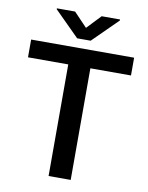

<svg xmlns="http://www.w3.org/2000/svg" viewBox="-97 -970 803 1039"><g transform="rotate(10 304.5 -450.5)"><path d="M587.9 -710.9V-613.3H364.7V0H243.2V-613.3H22V-710.9ZM230 -901.4 303.2 -824.7 376 -901.4H477.1V-896L340.3 -760.7H266.1L129.9 -896.5V-901.4Z"/></g></svg>

Font: Vazirmatn RD FD Medium
Style: Regular
Weight: 500
Designer: Saber Rastikerdar
Foundry: Saber Rastikerdar
Version: Version 33.003